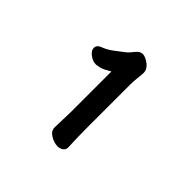

<svg xmlns="http://www.w3.org/2000/svg" viewBox="-113 -821 605 605"><g transform="rotate(45 190.0 -518.0)"><path d="M240 -432Q240 -386 242 -342V-341Q242 -331 234 -325.5Q226 -320 216 -320Q200 -320 183.5 -330Q167 -340 167 -356V-357L169 -427V-607Q160 -602 150 -596.5Q140 -591 126 -589Q123 -588 118 -588Q104 -588 90.5 -598.5Q77 -609 77 -620.5Q77 -632 90 -638Q110 -645 127 -658Q144 -671 161 -684Q166 -688 177 -702Q188 -716 200 -716Q212 -716 228 -704Q244 -692 244 -676Q244 -666 242 -651Q240 -636 240 -619Z"/></g></svg>

Font: Moon Stars Kai HW
Style: Bold
Weight: 700
Designer: GuiWonder
Version: Version 1.101